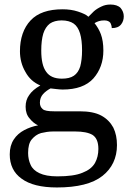

<svg xmlns="http://www.w3.org/2000/svg" viewBox="-20 -587 578 847"><path d="M231 240C162 240 110 227 75 201C40 176 23 140 23 94C23 68 29 46 41 28C52 11 68 -3 87 -13C106 -23 126 -30 148 -34C135 -40 122 -50 111 -64C99 -77 93 -95 93 -116C93 -136 98 -153 109 -168C119 -183 135 -197 158 -210C129 -222 107 -242 92 -270C76 -297 68 -328 68 -361C68 -418 84 -464 115 -497C146 -530 193 -546 256 -546C280 -546 303 -543 324 -536C345 -529 361 -522 370 -513C377 -520 385 -528 394 -537C403 -545 414 -552 427 -558C439 -564 452 -567 467 -567C487 -567 502 -562 512 -552C521 -541 526 -529 526 -515C526 -501 522 -489 514 -479C505 -468 492 -463 473 -463C473 -470 471 -478 467 -486C462 -493 453 -497 440 -497C431 -497 424 -496 417 -494C410 -492 404 -489 397 -485C408 -471 418 -455 425 -436C432 -417 436 -393 436 -364C436 -315 421 -274 392 -241C362 -208 317 -192 256 -192C248 -192 239 -193 229 -194C218 -195 210 -196 203 -197C190 -190 179 -182 170 -172C161 -162 156 -149 156 -134C156 -122 160 -113 168 -106C175 -99 192 -96 218 -96H331C371 -96 403 -90 427 -77C451 -64 468 -46 480 -24C491 -1 496 24 496 53C496 110 474 156 432 189C389 223 322 240 231 240ZM233 191C281 191 318 186 344 175C370 165 388 151 399 132C409 114 414 93 414 70C414 39 405 19 388 8C371 -2 345 -7 312 -7H214C195 -7 178 -4 161 0C144 5 131 15 120 28C109 41 104 61 104 88C104 107 108 125 115 140C122 156 135 168 154 177C173 186 199 191 233 191ZM253 -240C275 -240 293 -244 306 -253C319 -262 328 -275 334 -294C339 -313 342 -336 342 -365C342 -395 339 -420 333 -440C327 -459 318 -474 305 -483C292 -492 274 -497 252 -497C231 -497 213 -492 200 -483C187 -473 177 -458 171 -439C165 -419 162 -394 162 -364C162 -321 169 -290 184 -270C198 -250 221 -240 253 -240Z"/></svg>

Font: NameLogos Serif
Style: Regular
Weight: 500
Version: Version 0.1